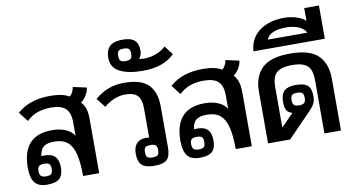

<svg xmlns="http://www.w3.org/2000/svg" viewBox="-80 -1019 2269 1234"><g transform="rotate(-10 1055.0 -402.0)"><path d="M33 -113Q33 -325 228 -325Q276 -325 314 -309.5Q352 -294 371 -263V-353Q371 -413 342 -441Q313 -469 246 -469Q196 -469 157.5 -455Q119 -441 86 -410L38 -472Q120 -544 253 -544Q335 -544 377 -518Q389 -526 397 -541.5Q405 -557 408 -575L496 -556Q494 -533 480 -508.5Q466 -484 443 -467Q479 -431 479 -355V0H374Q374 -90 360 -144.5Q346 -199 314.5 -224.5Q283 -250 229 -250Q182 -250 159.5 -232.5Q137 -215 132 -172Q140 -173 154 -173Q200 -173 221.5 -149.5Q243 -126 243 -79Q243 -30 219 -7.5Q195 15 138 15Q81 15 57 -16.5Q33 -48 33 -113ZM183 -81Q183 -104 174 -112.5Q165 -121 140 -121Q116 -121 106.5 -112Q97 -103 97 -81Q97 -58 107 -48.5Q117 -39 140 -39Q165 -39 174 -48Q183 -57 183 -81Z M732 -81Q732 -126 753 -148.5Q774 -171 812 -171Q826 -171 835 -170V-360Q835 -417 811.5 -443Q788 -469 730 -469Q695 -469 659 -454.5Q623 -440 592 -413L545 -473Q589 -510 635 -527Q681 -544 737 -544Q849 -544 896 -495Q943 -446 943 -354V-86Q943 -30 920 -7.5Q897 15 837 15Q779 15 755.5 -8Q732 -31 732 -81ZM878 -81Q878 -103 868.5 -112Q859 -121 835 -121Q810 -121 801 -112.5Q792 -104 792 -81Q792 -57 801 -48.5Q810 -40 835 -40Q860 -40 869 -48.5Q878 -57 878 -81Z M665 -719Q665 -770 691.5 -794.5Q718 -819 774 -819Q829 -819 853 -797.5Q877 -776 877 -732Q877 -699 859 -678Q877 -675 897 -675Q932 -675 971 -690Q1010 -705 1034 -729L1078 -671Q1040 -634 989 -616.5Q938 -599 869 -599Q776 -599 720.5 -627.5Q665 -656 665 -719ZM815 -720Q815 -744 806 -752.5Q797 -761 772 -761Q747 -761 738.5 -752.5Q730 -744 730 -720Q730 -697 739 -688.5Q748 -680 772 -680Q796 -680 805.5 -689Q815 -698 815 -720Z M1029 -113Q1029 -325 1224 -325Q1272 -325 1310 -309.5Q1348 -294 1367 -263V-353Q1367 -413 1338 -441Q1309 -469 1242 -469Q1192 -469 1153.5 -455Q1115 -441 1082 -410L1034 -472Q1116 -544 1249 -544Q1331 -544 1373 -518Q1385 -526 1393 -541.5Q1401 -557 1404 -575L1492 -556Q1490 -533 1476 -508.5Q1462 -484 1439 -467Q1475 -431 1475 -355V0H1370Q1370 -90 1356 -144.5Q1342 -199 1310.5 -224.5Q1279 -250 1225 -250Q1178 -250 1155.5 -232.5Q1133 -215 1128 -172Q1136 -173 1150 -173Q1196 -173 1217.5 -149.5Q1239 -126 1239 -79Q1239 -30 1215 -7.5Q1191 15 1134 15Q1077 15 1053 -16.5Q1029 -48 1029 -113ZM1179 -81Q1179 -104 1170 -112.5Q1161 -121 1136 -121Q1112 -121 1102.5 -112Q1093 -103 1093 -81Q1093 -58 1103 -48.5Q1113 -39 1136 -39Q1161 -39 1170 -48Q1179 -57 1179 -81Z M1581 -339Q1581 -435 1636 -489.5Q1691 -544 1820 -544Q1949 -544 2003 -490Q2057 -436 2057 -339V0H1949V-345Q1949 -388 1938.5 -414.5Q1928 -441 1900 -455Q1872 -469 1820 -469Q1767 -469 1738.5 -455Q1710 -441 1699.5 -414.5Q1689 -388 1689 -345V-84L1769 -166Q1742 -174 1732 -191.5Q1722 -209 1722 -246Q1722 -296 1746 -317.5Q1770 -339 1819 -339Q1877 -339 1899 -318Q1921 -297 1921 -247Q1921 -217 1908.5 -196Q1896 -175 1869 -148L1725 0H1581ZM1864 -247Q1864 -271 1854.5 -279.5Q1845 -288 1821 -288Q1796 -288 1787 -279.5Q1778 -271 1778 -247Q1778 -224 1787.5 -215Q1797 -206 1821 -206Q1845 -206 1854.5 -215.5Q1864 -225 1864 -247Z M1821 -777Q1862 -777 1900 -765.5Q1938 -754 1961 -733V-816H2057V-599H1591Q1598 -685 1661.5 -731Q1725 -777 1821 -777ZM1954 -657Q1939 -685 1904 -699.5Q1869 -714 1821 -714Q1773 -714 1738.5 -699.5Q1704 -685 1696 -657Z"/></g></svg>

Font: Pridi
Style: Regular
Weight: 400
Designer: Katatrad Team
Foundry: CadsonDemak
Version: Version 1.001